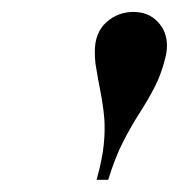

<svg xmlns="http://www.w3.org/2000/svg" viewBox="-20 -780 300 322"><path d="M142 -478.5Q151.5 -512.5 154 -537.2Q156.5 -562 154.8 -582.5Q153 -603 148.8 -624.5Q144.5 -646 140 -674Q139.5 -679.5 139.2 -684.2Q139 -689 139 -693.5Q139 -725 158.2 -742.5Q177.5 -760 204 -760Q228.5 -760 244.2 -743.8Q260 -727.5 260 -703.5Q260 -698.5 259.2 -693Q258.5 -687.5 257 -682Q250 -654 238.5 -632.2Q227 -610.5 213.5 -589.5Q200 -568.5 186.5 -542.2Q173 -516 161.5 -478.5Z"/></svg>

Font: Bodoni Moda 11pt Medium
Style: Italic
Weight: 500
Italic angle: -13°
Designer: Owen Earl
Foundry: indestructible type
Version: Version 2.004